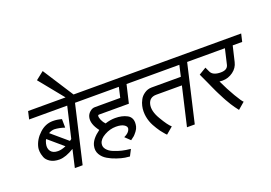

<svg xmlns="http://www.w3.org/2000/svg" viewBox="-127 -1260 2384 1691"><g transform="rotate(-20 1064.5 -415.0)"><path d="M182 -289Q172 -246 193 -218Q214 -191 260 -191Q294 -191 335 -209L197 -327Q189 -317 182 -289ZM388 -240Q399 -245 405 -252L472 -540H115L132 -613H644L627 -540H545L420 0H347L385 -166Q307 -118 248 -117Q195 -117 162 -138Q128 -160 118 -188Q106 -221 105 -242Q103 -269 107 -283Q123 -352 180 -404Q236 -456 306 -456Q348 -456 388 -444L389 -364Q338 -381 294 -383Q268 -383 239 -367Z M558 -613H483L298 -841L373 -900Z M643 -123Q636 -93 656 -68Q677 -42 712 -28Q756 -10 788 -3Q821 5 869 10L838 70Q827 70 794 65Q762 60 721 46Q676 31 641 10Q603 -12 583 -47Q562 -83 573 -129Q587 -187 664 -242Q605 -319 620 -379Q626 -405 649 -425Q671 -444 696 -444H934L956 -540H607L624 -613H1130L1113 -540H1028L988 -370H707Q699 -370 698 -363Q695 -348 706 -322Q718 -295 736 -277Q785 -293 830 -293Q863 -293 890 -287Q918 -281 942 -268Q968 -254 978 -227Q988 -200 979 -160Q974 -139 958 -118Q939 -94 931 -87Q922 -80 897 -61L849 -107Q898 -129 907 -163Q913 -186 885 -203Q859 -219 811 -219Q755 -219 703 -190Q652 -162 643 -123Z M1092 -312Q1097 -337 1113 -367Q1127 -394 1156 -414Q1187 -436 1225 -436H1499L1523 -540H1093L1110 -613H1694L1677 -540H1596L1471 0H1398L1482 -362H1242Q1178 -362 1163 -303Q1148 -242 1197 -160Q1245 -78 1275 -53L1211 1L1200 -10Q1194 -17 1184 -29Q1170 -46 1164 -54Q1148 -76 1142 -87Q1139 -93 1131.5 -105Q1124 -117 1121 -123Q1110 -143 1102 -166Q1094 -189 1090 -212Q1086 -233 1086 -261Q1086 -286 1092 -312Z M1989 -396Q1977 -344 1933 -312Q1888 -279 1833 -279Q1831 -279 1805 -281Q1845 -195 1887 -124Q1931 -50 1944 -41L1881 13Q1866 -6 1854 -23Q1844 -37 1829 -60Q1821 -73 1809 -94Q1808 -95 1800 -109Q1792 -123 1787 -133Q1778 -150 1767 -172Q1766 -174 1762 -181.5Q1758 -189 1753.5 -198.5Q1749 -208 1744 -218Q1726 -256 1721 -268Q1719 -272 1715.5 -280.5Q1712 -289 1705 -304Q1698 -319 1693 -330Q1670 -382 1662 -397L1730 -438L1751 -393Q1771 -352 1844 -352Q1907 -352 1917 -398L1950 -540H1657L1674 -613H2129L2112 -540H2023Z"/></g></svg>

Font: Miedinger
Style: Italic
Weight: 400
Italic angle: -13°
Version: Version 001.000